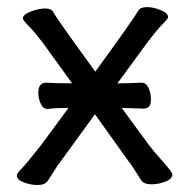

<svg xmlns="http://www.w3.org/2000/svg" viewBox="-20 -509 539 546"><path d="M86.9 17.1Q66.9 17.1 47.4 9.5Q27.8 2 27.8 -9.8Q27.8 -16.1 40.5 -28.6Q53.2 -41 95.2 -94.2L174.8 -202.1Q133.8 -202.1 117.2 -199.2H115.2Q102.1 -199.2 95.5 -214.6Q88.9 -230 88.9 -244.1Q88.9 -273.9 110.8 -273.9Q141.1 -272 185.1 -272L101.1 -388.2Q80.1 -416 62.5 -434.1Q44.9 -452.1 44.9 -456.1Q44.9 -467.8 67.9 -476.3Q90.8 -484.9 107.9 -484.9Q127 -484.9 131.8 -474.1Q141.1 -456.1 251 -305.2Q360.8 -456.1 374 -480Q379.9 -488.8 398.9 -488.8Q415 -488.8 436.5 -480.5Q458 -472.2 458 -460Q458 -456.1 442.4 -440.4Q426.8 -424.8 401.9 -392.1L314 -272Q339.8 -272 381.8 -273.9H382.8Q395 -273.9 402.1 -259.5Q409.2 -245.1 409.2 -225.1Q409.2 -200.2 388.2 -200.2L326.2 -202.1L403.8 -96.2Q416 -80.1 443.1 -49.6Q470.2 -19 470.2 -13.2Q470.2 0 450.2 7.6Q430.2 15.1 411.1 15.1Q389.2 15.1 381.6 3.7Q374 -7.8 363 -25.4Q352.1 -43 342.8 -54.2L250 -184.1L153.8 -51.8Q145 -41 134.5 -23.9Q124 -6.8 116 5.1Q107.9 17.1 86.9 17.1Z"/></svg>

Font: LXGW WenKai Screen
Style: Regular
Weight: 400
Designer: LXGW / Fontworks Inc.
Foundry: LXGW / Fontworks Inc.
Version: Version 1.510;January 18,2025